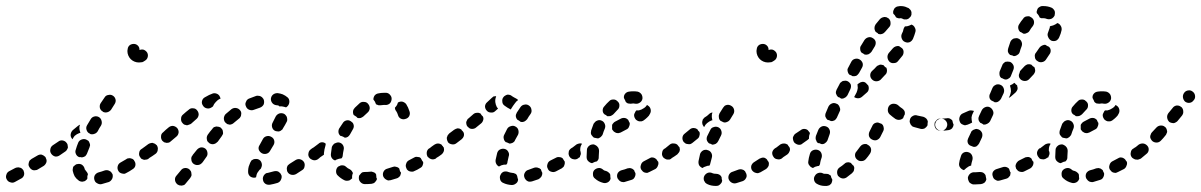

<svg xmlns="http://www.w3.org/2000/svg" viewBox="-40 -582 3960 633"><path d="M330 7Q333 0 331 -8Q329 -10 328 -12Q327 -15 325 -16Q322 -18 320 -19Q316 -21 312 -21Q308 -21 305 -20Q294 -16 286 -14Q278 -12 273 -5Q269 2 271 10Q272 14 274 17Q276 20 280 22Q283 24 287 25Q291 26 295 25Q306 22 319 18Q326 15 330 7ZM39 -4Q41 -11 38 -18Q38 -19 38 -19Q37 -21 36 -22Q34 -25 31 -27Q29 -29 26 -29Q22 -31 18 -30Q14 -30 10 -28L-9 -18Q-17 -14 -19 -6Q-22 2 -18 9Q-14 17 -6 19Q2 22 9 18L29 7Q36 4 39 -4ZM240 15Q236 16 232 17Q228 17 225 16Q221 15 218 12Q211 7 206 -1Q202 -9 200 -18Q199 -22 200 -25Q200 -29 202 -33Q205 -36 208 -38Q211 -41 215 -41Q223 -43 230 -39Q237 -34 239 -26Q239 -23 241 -22Q242 -20 243 -19Q246 -16 247 -14Q249 -11 250 -8Q249 -4 248 -1Q248 3 248 7Q247 8 247 8Q246 9 246 10Q243 13 240 15ZM406 -35Q408 -43 404 -50Q404 -50 403 -51Q402 -52 402 -54Q400 -56 397 -58Q394 -59 391 -60Q387 -61 383 -60Q379 -60 376 -57Q366 -51 357 -46Q350 -42 348 -34Q346 -26 350 -19Q352 -15 355 -13Q358 -11 362 -10Q366 -9 370 -9Q374 -10 377 -12Q387 -17 397 -24Q404 -28 406 -35ZM113 -47Q115 -54 111 -61Q111 -62 111 -62Q110 -63 109 -65Q107 -67 104 -69Q101 -71 98 -72Q94 -73 90 -72Q86 -71 83 -69Q74 -64 64 -58Q61 -56 58 -53Q56 -50 55 -46Q54 -42 54 -38Q55 -34 57 -31Q59 -27 62 -25Q65 -22 69 -21Q73 -20 77 -21Q81 -21 84 -23Q94 -29 104 -35Q110 -39 113 -47ZM461 -74Q462 -82 457 -88Q455 -92 452 -94Q448 -96 444 -97Q441 -97 437 -97Q433 -96 430 -93L427 -91Q420 -87 419 -79Q417 -70 422 -64Q424 -60 427 -58Q431 -56 435 -55Q439 -55 443 -56Q446 -56 450 -59L452 -61Q459 -65 461 -74ZM218 -112Q221 -119 229 -122Q237 -125 244 -122Q248 -120 251 -118Q254 -115 255 -111Q257 -107 257 -103Q256 -99 255 -96Q251 -86 247 -76Q245 -71 241 -67Q236 -64 230 -63Q228 -64 226 -64Q223 -64 221 -64Q213 -67 210 -75Q207 -82 210 -89Q213 -100 218 -112ZM181 -89Q183 -92 184 -96Q184 -99 183 -103Q183 -106 181 -109Q181 -110 180 -110Q179 -111 178 -113Q173 -118 166 -119Q158 -120 152 -115Q143 -109 134 -103Q127 -98 126 -90Q124 -82 129 -75Q134 -68 142 -66Q150 -65 157 -70Q166 -76 176 -83Q179 -85 181 -89ZM193 -139Q194 -147 200 -153Q209 -160 217 -167Q218 -168 220 -169Q222 -170 224 -171Q223 -168 222 -165Q221 -156 224 -148Q224 -146 225 -144Q223 -144 221 -143Q213 -140 206 -134Q202 -129 199 -123Q198 -123 198 -124Q198 -124 198 -124Q192 -131 193 -139ZM259 -189Q263 -196 271 -198Q279 -200 286 -196Q293 -192 295 -183Q297 -175 293 -168Q287 -159 282 -149Q278 -143 272 -141Q265 -138 258 -140Q256 -142 253 -143Q247 -147 245 -155Q243 -162 247 -169Q253 -179 259 -189ZM292 -242 305 -261Q309 -268 318 -269Q326 -271 333 -266Q336 -264 338 -261Q340 -258 341 -254Q342 -250 341 -246Q340 -242 338 -239L326 -220Q321 -214 314 -212Q307 -210 300 -213Q299 -214 298 -215Q297 -215 296 -216Q290 -221 289 -228Q288 -236 292 -242ZM434 -418Q441 -415 445 -409Q449 -402 447 -394Q445 -386 438 -382Q434 -379 429 -377Q423 -376 418 -376Q410 -376 403 -379Q396 -382 391 -387Q386 -392 383 -399Q380 -406 380 -414Q380 -417 381 -421Q382 -429 389 -434Q396 -438 404 -437Q411 -436 416 -430Q420 -425 420 -417Q427 -420 434 -418Z M591 -2Q592 -6 591 -10Q591 -14 589 -18Q587 -21 584 -24Q577 -29 569 -28Q561 -27 556 -20L541 -2Q536 4 537 12Q538 20 545 26Q548 28 551 29Q555 30 559 30Q563 29 567 28Q570 26 573 22L587 5Q589 1 591 -2ZM886 11Q890 3 888 -4Q886 -8 884 -11Q881 -14 878 -16Q874 -18 870 -18Q866 -18 862 -17Q852 -14 843 -12Q839 -12 836 -10Q832 -7 830 -4Q828 -1 827 3Q826 7 827 11Q828 19 835 24Q841 28 850 27Q862 25 875 21Q883 18 886 11ZM784 -1Q778 -7 778 -15Q778 -17 778 -19Q778 -25 780 -33Q782 -39 785 -46Q787 -50 789 -53Q792 -55 796 -57Q800 -58 804 -58Q808 -58 811 -57Q819 -54 822 -46Q825 -38 822 -31Q821 -28 820 -26Q815 -22 812 -17Q806 -10 805 -1Q804 1 804 3Q803 3 801 3Q800 4 799 4Q790 4 784 -1ZM964 -33Q966 -41 962 -48Q959 -52 956 -54Q953 -56 949 -57Q945 -58 941 -57Q937 -56 934 -54Q924 -48 915 -42Q912 -40 909 -37Q907 -34 906 -30Q905 -26 906 -22Q906 -18 908 -15Q912 -8 920 -6Q928 -4 936 -8Q945 -14 956 -21Q963 -25 964 -33ZM628 -47 640 -64Q645 -70 644 -78Q643 -87 637 -92Q630 -97 622 -96Q614 -94 609 -88L596 -72L595 -70Q592 -67 591 -63Q590 -59 591 -55Q591 -51 593 -48Q595 -44 598 -42Q605 -37 613 -38Q621 -39 626 -45ZM1021 -74Q1022 -82 1017 -89Q1015 -92 1012 -94Q1008 -96 1004 -97Q1000 -97 996 -96Q993 -96 989 -93L985 -90Q978 -85 977 -77Q975 -69 980 -62Q982 -59 986 -57Q989 -55 993 -54Q997 -53 1001 -54Q1005 -55 1008 -57L1013 -61Q1019 -66 1021 -74ZM478 -81Q480 -84 480 -88Q481 -92 480 -96Q479 -100 477 -103Q474 -106 471 -108Q467 -110 463 -111Q459 -111 456 -110Q452 -109 449 -107Q439 -100 430 -93Q423 -89 421 -81Q420 -72 425 -66Q427 -62 430 -60Q434 -58 437 -57Q441 -57 445 -57Q449 -58 452 -61Q462 -67 473 -75Q476 -77 478 -81ZM813 -89Q816 -81 823 -77Q830 -73 838 -75Q846 -77 850 -84L862 -104Q866 -111 864 -119Q862 -127 854 -131Q847 -135 839 -133Q831 -131 827 -124L816 -104Q811 -97 813 -89ZM695 -140Q696 -143 695 -147Q695 -151 693 -155Q691 -158 688 -161Q685 -163 681 -164Q677 -165 673 -165Q669 -164 666 -163Q662 -161 660 -157Q652 -148 645 -138Q643 -135 642 -131Q641 -127 642 -123Q642 -120 644 -116Q647 -113 650 -110Q653 -108 657 -107Q661 -106 665 -107Q669 -108 672 -110Q675 -112 678 -115Q684 -124 691 -133Q693 -136 695 -140ZM549 -146Q549 -154 544 -160Q538 -166 530 -167Q522 -167 516 -162Q506 -154 498 -146Q491 -141 491 -133Q490 -125 495 -118Q498 -115 501 -113Q505 -112 509 -111Q513 -111 517 -112Q520 -113 523 -116Q532 -123 542 -132Q548 -137 549 -146ZM857 -163Q859 -155 866 -151Q870 -149 874 -149Q878 -148 881 -149Q885 -150 888 -153Q892 -155 893 -159Q900 -170 905 -180Q907 -183 907 -187Q907 -191 906 -195Q905 -199 902 -202Q900 -205 896 -207Q889 -210 881 -208Q873 -205 869 -198Q865 -189 859 -178Q855 -171 857 -163ZM615 -204Q615 -212 610 -218Q605 -225 596 -225Q588 -226 582 -220Q574 -214 563 -204Q557 -199 557 -191Q556 -182 562 -176Q564 -173 568 -171Q572 -170 576 -169Q579 -169 583 -171Q587 -172 590 -174Q600 -183 608 -190Q614 -195 615 -204ZM753 -197Q755 -200 755 -204Q756 -208 755 -212Q754 -216 751 -219Q746 -225 738 -226Q730 -227 723 -222Q714 -215 704 -206Q701 -203 700 -200Q698 -196 698 -192Q698 -188 699 -185Q700 -181 703 -178Q706 -175 709 -173Q713 -172 717 -171Q721 -171 725 -173Q728 -174 731 -177Q740 -184 748 -191Q751 -193 753 -197ZM829 -237Q832 -244 830 -252Q829 -256 826 -259Q824 -262 820 -264Q817 -266 813 -266Q809 -267 805 -266Q793 -262 781 -257Q778 -256 775 -253Q772 -250 771 -246Q769 -243 769 -239Q769 -235 771 -231Q774 -223 782 -220Q790 -217 797 -220Q807 -224 817 -227Q825 -230 829 -237ZM641 -225Q633 -227 629 -234Q624 -241 626 -249Q628 -257 635 -261Q650 -270 662 -274Q669 -276 677 -272Q684 -268 686 -260Q687 -259 687 -259Q687 -258 687 -257Q682 -255 678 -252Q671 -246 666 -239Q664 -235 662 -231Q659 -229 656 -227Q649 -223 641 -225ZM878 -234Q875 -235 872 -235Q863 -236 858 -242Q853 -248 853 -256Q854 -265 860 -270Q866 -275 875 -275Q884 -274 892 -271Q901 -267 908 -261Q914 -256 914 -247Q914 -239 909 -233Q907 -231 906 -230Q904 -229 903 -228Q897 -230 891 -231Q886 -232 882 -231Q881 -231 881 -231Q881 -232 881 -232Q879 -233 878 -234Z M1163 25Q1155 25 1149 19Q1143 13 1143 5Q1143 1 1144 -3Q1146 -6 1149 -9Q1151 -12 1155 -14Q1159 -15 1163 -15Q1172 -15 1181 -16Q1185 -17 1189 -15Q1193 -14 1196 -12Q1197 -11 1198 -10Q1199 -9 1200 -7Q1200 -2 1201 4Q1202 6 1203 8Q1201 14 1196 19Q1192 23 1185 24Q1174 25 1163 25ZM1103 14Q1099 14 1095 12Q1083 6 1074 -3Q1068 -8 1068 -17Q1068 -25 1073 -31Q1076 -34 1080 -35Q1083 -37 1087 -37Q1091 -37 1095 -36Q1099 -34 1101 -32Q1106 -27 1113 -24Q1117 -22 1120 -18Q1122 -15 1124 -11Q1123 -11 1123 -10Q1120 -3 1121 6Q1121 6 1121 6Q1119 8 1116 10Q1114 12 1111 13Q1107 14 1103 14ZM1275 2Q1278 0 1280 -4Q1281 -6 1281 -8Q1282 -10 1282 -13Q1280 -15 1279 -17Q1277 -22 1276 -27Q1272 -31 1266 -32Q1261 -34 1256 -32Q1246 -29 1237 -26Q1229 -24 1225 -17Q1221 -10 1223 -2Q1224 2 1227 5Q1229 8 1233 10Q1236 12 1240 13Q1244 13 1248 12Q1258 9 1268 6Q1272 5 1275 2ZM1353 -36Q1356 -42 1355 -48Q1353 -50 1352 -52Q1349 -57 1347 -61Q1346 -62 1344 -63Q1343 -64 1341 -64Q1337 -65 1333 -65Q1329 -65 1326 -63Q1317 -58 1309 -54Q1301 -50 1299 -42Q1296 -35 1300 -27Q1301 -23 1304 -21Q1307 -18 1311 -17Q1315 -16 1319 -16Q1323 -16 1326 -18Q1336 -22 1345 -28Q1351 -31 1353 -36ZM1054 -97Q1055 -101 1058 -104Q1060 -107 1063 -109Q1067 -111 1071 -112Q1075 -113 1079 -112Q1087 -110 1091 -103Q1095 -96 1093 -88Q1091 -79 1090 -70Q1090 -67 1089 -65Q1088 -62 1086 -60Q1077 -59 1070 -56Q1067 -55 1065 -53Q1058 -55 1054 -61Q1050 -67 1051 -75Q1052 -86 1054 -97ZM1407 -74Q1408 -82 1403 -88Q1401 -92 1398 -94Q1394 -96 1390 -97Q1387 -97 1383 -97Q1379 -96 1376 -93H1375Q1368 -88 1367 -80Q1366 -72 1370 -65Q1373 -62 1376 -60Q1379 -58 1383 -57Q1387 -56 1391 -57Q1395 -58 1398 -60V-61Q1405 -65 1407 -74ZM1034 -108Q1029 -113 1022 -113Q1015 -113 1010 -108Q1000 -101 990 -93Q983 -89 981 -81Q980 -72 985 -66Q989 -59 997 -57Q1006 -56 1012 -61Q1020 -66 1028 -72Q1028 -74 1028 -77Q1029 -89 1033 -102Q1033 -105 1034 -108ZM1097 -128Q1102 -128 1107 -131Q1111 -134 1114 -139Q1118 -147 1123 -155Q1125 -158 1126 -162Q1127 -166 1126 -170Q1125 -174 1123 -177Q1120 -180 1117 -182Q1110 -187 1102 -185Q1094 -183 1090 -176Q1084 -167 1078 -158Q1075 -152 1076 -145Q1077 -139 1082 -134Q1083 -134 1084 -134Q1091 -132 1097 -128ZM1286 -247Q1279 -248 1272 -244Q1271 -240 1269 -236Q1266 -231 1262 -227Q1262 -224 1263 -221Q1264 -218 1266 -216Q1270 -210 1272 -203Q1274 -195 1281 -191Q1289 -187 1297 -190Q1305 -192 1309 -199Q1313 -207 1310 -215Q1306 -228 1299 -239Q1294 -245 1286 -247ZM1146 -242Q1152 -247 1160 -246Q1169 -246 1174 -239Q1179 -233 1179 -225Q1178 -216 1172 -211Q1165 -205 1158 -198Q1154 -195 1149 -193Q1144 -192 1139 -193Q1135 -198 1129 -201Q1128 -202 1126 -203Q1123 -209 1124 -216Q1125 -222 1130 -227Q1138 -235 1146 -242ZM1225 -276Q1229 -276 1234 -276Q1242 -275 1247 -268Q1252 -262 1251 -254Q1250 -245 1244 -240Q1237 -235 1229 -236Q1227 -236 1225 -236Q1220 -236 1215 -235Q1212 -235 1208 -235Q1204 -236 1200 -238Q1200 -238 1200 -238Q1200 -239 1199 -239Q1199 -239 1199 -240Q1197 -247 1191 -254Q1191 -254 1191 -254Q1191 -261 1195 -267Q1200 -273 1207 -274Q1216 -276 1225 -276Z M1619 21Q1616 20 1613 17Q1610 14 1609 10Q1608 6 1608 2Q1608 -2 1610 -5Q1613 -13 1621 -16Q1629 -18 1636 -15Q1641 -13 1649 -12Q1653 -12 1657 -10Q1661 -9 1663 -6Q1664 -5 1664 -4Q1665 -3 1665 -2Q1666 4 1668 10Q1668 11 1668 11Q1667 19 1661 23Q1655 28 1647 28Q1631 27 1619 21ZM1745 0Q1748 -5 1748 -12Q1747 -14 1746 -16Q1744 -20 1743 -24Q1741 -25 1740 -26Q1738 -28 1736 -28Q1732 -30 1728 -30Q1724 -30 1721 -29Q1711 -25 1702 -22Q1694 -20 1690 -12Q1686 -5 1689 3Q1690 7 1693 10Q1695 13 1699 15Q1702 17 1706 17Q1710 17 1714 16Q1724 13 1735 9Q1741 6 1745 0ZM1818 -32Q1820 -35 1821 -39Q1822 -41 1822 -44Q1822 -47 1822 -49Q1821 -50 1820 -52Q1817 -56 1815 -60Q1810 -64 1804 -64Q1798 -65 1793 -62Q1784 -57 1775 -53Q1767 -49 1765 -41Q1762 -33 1766 -26Q1769 -18 1777 -16Q1785 -13 1793 -17Q1802 -22 1812 -27Q1815 -29 1818 -32ZM1599 -77Q1601 -85 1608 -89Q1616 -93 1624 -91Q1632 -89 1636 -81Q1640 -74 1637 -66Q1635 -57 1633 -48Q1633 -45 1632 -43Q1631 -41 1629 -39Q1621 -40 1613 -37Q1609 -35 1605 -33Q1599 -36 1596 -42Q1593 -48 1594 -55Q1596 -65 1599 -77ZM1872 -66Q1874 -70 1875 -74Q1875 -78 1874 -82Q1874 -85 1871 -89Q1866 -95 1858 -97Q1850 -98 1843 -93Q1839 -90 1837 -87Q1835 -84 1835 -80Q1834 -76 1835 -72Q1836 -68 1838 -65Q1843 -58 1851 -57Q1859 -55 1866 -60L1867 -61Q1870 -63 1872 -66ZM1423 -83Q1425 -89 1423 -96Q1421 -97 1420 -100Q1417 -102 1416 -105Q1410 -109 1404 -109Q1398 -109 1392 -105Q1383 -99 1376 -93Q1372 -91 1370 -88Q1368 -84 1367 -81Q1367 -77 1367 -73Q1368 -69 1371 -66Q1375 -59 1383 -57Q1392 -56 1398 -61Q1407 -66 1416 -73Q1421 -77 1423 -83ZM1489 -133Q1491 -140 1488 -146Q1486 -148 1485 -150Q1482 -152 1481 -155Q1475 -159 1469 -159Q1463 -158 1457 -154L1441 -142Q1438 -139 1436 -136Q1434 -132 1433 -128Q1433 -124 1434 -120Q1435 -117 1437 -113Q1442 -107 1451 -106Q1459 -105 1465 -110L1482 -123Q1487 -127 1489 -133ZM1632 -157Q1636 -164 1644 -166Q1652 -169 1659 -165Q1667 -161 1669 -153Q1671 -145 1668 -138Q1663 -129 1658 -120Q1657 -116 1654 -114Q1651 -111 1647 -110Q1645 -109 1643 -109Q1641 -108 1639 -109Q1635 -111 1630 -113Q1629 -113 1628 -113Q1622 -118 1621 -124Q1619 -131 1622 -137Q1627 -147 1632 -157ZM1553 -186Q1555 -192 1552 -198Q1550 -200 1548 -202Q1546 -205 1544 -208Q1538 -211 1532 -210Q1526 -210 1521 -206L1505 -192Q1501 -190 1500 -186Q1498 -183 1497 -179Q1497 -175 1498 -171Q1499 -167 1502 -164Q1505 -161 1508 -159Q1512 -157 1516 -157Q1520 -157 1523 -158Q1527 -159 1530 -162L1546 -175Q1551 -179 1553 -186ZM1661 -204Q1662 -207 1664 -211Q1670 -220 1676 -229Q1681 -236 1689 -237Q1697 -239 1704 -234Q1711 -229 1712 -221Q1714 -213 1709 -206Q1703 -198 1698 -189Q1694 -184 1688 -181Q1683 -179 1677 -180Q1673 -183 1670 -185Q1668 -186 1666 -187Q1664 -189 1663 -191Q1662 -193 1661 -196Q1660 -200 1661 -204ZM1579 -211Q1570 -211 1565 -217Q1559 -223 1559 -232Q1560 -240 1566 -245Q1574 -253 1581 -259Q1584 -262 1587 -264Q1591 -265 1595 -265Q1595 -265 1595 -265Q1596 -265 1596 -265Q1595 -264 1595 -262Q1592 -254 1593 -245Q1594 -237 1598 -229Q1600 -226 1602 -224Q1597 -220 1593 -216Q1587 -210 1579 -211ZM1668 -252Q1667 -254 1665 -255Q1663 -256 1662 -257Q1654 -261 1648 -265Q1645 -268 1641 -269Q1637 -270 1633 -270Q1629 -269 1626 -267Q1622 -265 1620 -262Q1615 -256 1616 -248Q1616 -239 1623 -234Q1632 -227 1644 -221Q1645 -222 1645 -223Q1651 -233 1658 -242Q1662 -248 1668 -252Z M1922 7Q1915 2 1915 -6Q1914 -15 1919 -21Q1925 -27 1933 -28Q1941 -29 1948 -23Q1952 -19 1959 -18Q1964 -16 1967 -13Q1971 -10 1972 -6Q1972 1 1973 7Q1971 15 1964 19Q1956 23 1949 21Q1933 17 1922 7ZM2052 3Q2056 -4 2055 -11Q2055 -12 2054 -13Q2052 -16 2051 -20Q2050 -22 2048 -23Q2046 -25 2044 -26Q2041 -27 2037 -28Q2033 -28 2029 -27Q2019 -23 2010 -21Q2002 -19 1997 -12Q1993 -5 1995 3Q1996 7 1999 10Q2001 13 2004 15Q2008 18 2012 18Q2016 19 2019 18Q2030 15 2042 11Q2049 9 2052 3ZM2129 -36Q2132 -42 2130 -49Q2129 -50 2128 -51Q2126 -54 2124 -57Q2122 -59 2120 -60Q2118 -61 2116 -62Q2112 -63 2108 -63Q2104 -62 2101 -60Q2091 -55 2082 -50Q2075 -46 2073 -38Q2070 -30 2074 -23Q2076 -20 2079 -17Q2082 -14 2086 -13Q2090 -12 2094 -12Q2097 -13 2101 -15Q2111 -20 2121 -25Q2127 -29 2129 -36ZM1894 -64V-66Q1894 -76 1895 -88Q1895 -92 1897 -95Q1899 -99 1902 -101Q1905 -104 1909 -105Q1913 -106 1917 -106Q1921 -105 1924 -103Q1928 -101 1930 -98Q1933 -95 1934 -91Q1935 -88 1935 -84Q1934 -74 1934 -66V-64Q1934 -60 1933 -57Q1931 -53 1928 -50Q1921 -49 1914 -45Q1913 -45 1912 -44Q1905 -45 1899 -51Q1894 -56 1894 -64ZM2184 -74Q2185 -82 2180 -88Q2178 -92 2175 -94Q2171 -96 2167 -97Q2164 -97 2160 -97Q2156 -96 2153 -93L2151 -92Q2144 -88 2143 -79Q2141 -71 2146 -64Q2148 -61 2152 -59Q2155 -57 2159 -56Q2163 -56 2167 -56Q2171 -57 2174 -60L2175 -61Q2182 -65 2184 -74ZM1877 -105Q1878 -107 1879 -108Q1875 -110 1870 -109Q1865 -108 1861 -106L1844 -93Q1840 -91 1838 -88Q1836 -85 1835 -81Q1835 -77 1835 -73Q1836 -69 1839 -66Q1843 -59 1851 -57Q1859 -56 1866 -61L1872 -64V-66Q1872 -77 1873 -90Q1873 -98 1877 -105ZM1929 -126Q1931 -126 1933 -126Q1935 -127 1937 -128Q1941 -130 1943 -133Q1946 -136 1947 -139Q1950 -149 1954 -158Q1957 -166 1954 -173Q1951 -181 1944 -184Q1940 -186 1936 -186Q1932 -186 1928 -184Q1925 -183 1922 -180Q1919 -177 1917 -174Q1913 -163 1909 -152Q1908 -148 1908 -144Q1908 -140 1910 -137Q1912 -134 1914 -132Q1916 -129 1919 -128Q1919 -128 1919 -128Q1924 -127 1929 -126ZM1978 -156Q1979 -155 1979 -154Q1981 -151 1984 -148Q1987 -146 1991 -144Q1995 -143 1999 -143Q2003 -144 2006 -145L2025 -155Q2032 -158 2034 -165Q2037 -171 2036 -178Q2036 -178 2035 -178Q2033 -182 2031 -187Q2026 -192 2020 -193Q2013 -194 2007 -191L1988 -181Q1984 -179 1982 -176Q1979 -173 1978 -170Q1978 -167 1978 -165Q1978 -162 1978 -159Q1978 -157 1978 -156ZM2103 -207Q2107 -214 2105 -222Q2103 -230 2096 -234Q2095 -234 2095 -235Q2094 -235 2093 -236Q2089 -229 2082 -225Q2075 -220 2066 -218Q2062 -218 2058 -218Q2055 -215 2054 -212Q2052 -209 2051 -206Q2050 -202 2051 -198Q2052 -194 2054 -191Q2056 -187 2060 -185Q2063 -183 2067 -182Q2071 -182 2075 -182Q2079 -183 2082 -185Q2089 -190 2094 -195Q2100 -200 2103 -207ZM1965 -199Q1967 -199 1969 -199Q1973 -199 1976 -201Q1980 -203 1983 -206Q1989 -213 1995 -219Q2002 -225 2002 -233Q2003 -241 1997 -247Q1994 -250 1991 -252Q1987 -254 1983 -254Q1979 -254 1975 -253Q1972 -252 1969 -249Q1960 -241 1952 -231Q1947 -226 1947 -218Q1947 -210 1953 -205Q1958 -203 1962 -199Q1964 -199 1965 -199ZM2048 -281Q2055 -281 2062 -280Q2070 -278 2075 -271Q2079 -264 2078 -256Q2076 -248 2070 -244Q2063 -239 2055 -240Q2051 -241 2048 -241Q2044 -241 2039 -240Q2035 -240 2030 -241Q2026 -243 2023 -246Q2023 -247 2022 -249Q2020 -254 2017 -259Q2016 -267 2021 -273Q2026 -279 2034 -280Q2041 -281 2048 -281Z M2328 30Q2324 31 2320 31Q2304 31 2292 25Q2288 23 2285 20Q2283 17 2281 13Q2280 10 2280 6Q2280 2 2282 -2Q2286 -9 2293 -12Q2301 -15 2309 -11Q2313 -9 2321 -9Q2327 -9 2332 -6Q2337 -3 2339 2Q2339 8 2341 14Q2340 18 2339 20Q2337 23 2335 25Q2332 28 2328 30ZM2419 6Q2423 0 2421 -7Q2421 -9 2420 -10Q2418 -14 2416 -18Q2415 -19 2413 -20Q2412 -22 2410 -22Q2406 -24 2402 -24Q2398 -24 2395 -23Q2385 -19 2376 -16Q2368 -14 2364 -7Q2360 0 2362 8Q2365 16 2372 20Q2379 24 2387 22Q2398 19 2409 15Q2416 12 2419 6ZM2494 -35Q2496 -42 2494 -48Q2493 -50 2491 -52Q2489 -55 2488 -57Q2486 -59 2484 -60Q2482 -61 2480 -62Q2476 -63 2472 -62Q2468 -61 2464 -59Q2455 -53 2447 -48Q2440 -44 2437 -36Q2435 -28 2439 -21Q2441 -18 2445 -15Q2448 -13 2452 -12Q2455 -11 2459 -11Q2463 -12 2467 -14Q2476 -19 2486 -25Q2491 -29 2494 -35ZM2268 -74Q2269 -78 2272 -81Q2274 -84 2278 -86Q2281 -88 2285 -88Q2289 -89 2293 -87Q2301 -85 2305 -78Q2309 -71 2307 -63Q2304 -53 2302 -44Q2302 -42 2301 -40Q2300 -38 2299 -36Q2292 -36 2286 -33Q2281 -32 2276 -28Q2269 -31 2265 -37Q2262 -43 2263 -51Q2265 -62 2268 -74ZM2547 -74Q2548 -82 2543 -89Q2539 -95 2530 -97Q2522 -98 2515 -93Q2508 -88 2506 -80Q2505 -72 2510 -65Q2514 -58 2523 -57Q2531 -55 2538 -60L2539 -61Q2545 -65 2547 -74ZM2198 -79Q2201 -83 2201 -86Q2202 -89 2201 -92Q2201 -94 2200 -97Q2198 -98 2197 -100Q2195 -103 2193 -105Q2188 -109 2181 -109Q2175 -110 2169 -106Q2159 -98 2153 -93Q2146 -89 2144 -81Q2143 -72 2148 -66Q2150 -62 2153 -60Q2156 -58 2160 -57Q2164 -57 2168 -57Q2172 -58 2175 -61Q2182 -65 2193 -73Q2196 -76 2198 -79ZM2302 -154Q2305 -161 2313 -163Q2321 -166 2329 -162Q2336 -158 2338 -151Q2341 -143 2337 -135Q2332 -126 2328 -117Q2325 -111 2320 -108Q2314 -105 2308 -105Q2304 -108 2299 -109Q2298 -109 2298 -109Q2292 -114 2290 -121Q2289 -128 2292 -134Q2296 -143 2302 -154ZM2266 -135Q2268 -141 2266 -147Q2264 -149 2262 -151Q2260 -154 2259 -156Q2253 -160 2247 -160Q2240 -160 2235 -156L2218 -142Q2211 -137 2210 -129Q2209 -121 2214 -114Q2217 -111 2220 -109Q2224 -107 2228 -107Q2232 -106 2236 -107Q2239 -108 2243 -111L2259 -124Q2265 -128 2266 -135ZM2291 -176Q2298 -182 2306 -185Q2308 -185 2309 -186Q2308 -187 2308 -188Q2306 -196 2307 -205Q2308 -208 2309 -211Q2306 -211 2304 -210Q2301 -209 2299 -207L2291 -200L2282 -194Q2279 -191 2277 -188Q2276 -184 2275 -180Q2275 -176 2276 -172Q2277 -169 2280 -165Q2280 -165 2280 -164Q2281 -164 2281 -163Q2282 -164 2282 -164Q2285 -171 2291 -176ZM2345 -179Q2351 -177 2357 -180Q2363 -182 2367 -188Q2372 -197 2378 -206Q2382 -213 2380 -221Q2378 -229 2371 -233Q2368 -235 2364 -236Q2360 -237 2356 -236Q2352 -235 2349 -233Q2346 -230 2344 -227Q2338 -218 2332 -208Q2329 -202 2330 -196Q2330 -189 2335 -184Q2337 -183 2339 -182Q2342 -181 2345 -179ZM2508 -418Q2515 -415 2519 -409Q2523 -402 2521 -394Q2519 -386 2512 -382Q2508 -379 2503 -377Q2497 -376 2492 -376Q2484 -376 2477 -379Q2470 -382 2465 -387Q2460 -392 2457 -399Q2454 -406 2454 -414Q2454 -417 2455 -421Q2456 -429 2463 -434Q2470 -438 2478 -437Q2485 -436 2490 -430Q2494 -425 2494 -417Q2501 -420 2508 -418Z M2686 31Q2690 30 2694 29Q2697 27 2700 24Q2702 21 2703 17Q2704 14 2704 10Q2700 4 2699 -3Q2695 -6 2691 -8Q2687 -9 2682 -9Q2681 -9 2679 -9Q2676 -9 2674 -10Q2667 -14 2659 -12Q2651 -10 2647 -3Q2642 4 2644 12Q2646 20 2653 24Q2665 31 2679 31Q2683 31 2686 31ZM2774 -17Q2776 -21 2776 -25Q2777 -28 2776 -31Q2775 -34 2774 -36Q2773 -37 2772 -37Q2768 -41 2765 -45Q2764 -45 2762 -46Q2760 -46 2758 -47Q2754 -47 2750 -46Q2747 -45 2744 -42Q2736 -35 2728 -30Q2721 -25 2720 -17Q2719 -9 2723 -2Q2726 1 2729 3Q2732 5 2736 6Q2740 7 2744 6Q2748 5 2751 3Q2760 -4 2769 -11Q2772 -14 2774 -17ZM2625 -43Q2624 -47 2625 -51Q2626 -61 2630 -74Q2632 -82 2639 -86Q2647 -90 2655 -88Q2663 -86 2667 -79Q2671 -71 2669 -63Q2665 -52 2664 -45Q2664 -42 2663 -40Q2662 -37 2660 -35Q2657 -35 2654 -34Q2647 -33 2640 -28Q2637 -29 2634 -31Q2631 -33 2629 -36Q2626 -39 2625 -43ZM2832 -88Q2832 -95 2827 -100Q2826 -101 2825 -102Q2821 -104 2817 -107Q2811 -108 2805 -106Q2800 -104 2796 -99Q2790 -91 2784 -83Q2778 -77 2779 -68Q2780 -60 2787 -55Q2793 -50 2801 -51Q2809 -51 2815 -58Q2822 -66 2828 -75Q2832 -81 2832 -88ZM2563 -83Q2566 -89 2563 -96Q2562 -97 2560 -100Q2558 -102 2557 -105Q2551 -109 2545 -109Q2538 -109 2533 -106L2516 -93Q2512 -91 2510 -88Q2508 -84 2507 -81Q2507 -77 2507 -73Q2508 -69 2511 -66Q2515 -59 2523 -57Q2532 -56 2538 -61L2556 -73Q2561 -77 2563 -83ZM2623 -121 2606 -109Q2603 -106 2599 -105Q2595 -104 2591 -105Q2587 -106 2584 -108Q2580 -110 2578 -113Q2576 -116 2575 -120Q2574 -124 2574 -128Q2575 -132 2577 -135Q2579 -139 2582 -141L2600 -153Q2605 -157 2611 -157Q2618 -157 2623 -153Q2625 -151 2627 -148Q2628 -146 2630 -144Q2630 -144 2630 -144Q2630 -144 2630 -144V-142Q2627 -135 2627 -127Q2627 -125 2627 -124Q2626 -123 2625 -123Q2624 -122 2623 -121ZM2649 -126Q2649 -130 2650 -134L2658 -154Q2661 -161 2669 -165Q2676 -168 2684 -165Q2692 -162 2695 -154Q2698 -147 2695 -139L2688 -119Q2685 -113 2680 -110Q2675 -106 2668 -107Q2665 -108 2661 -110Q2659 -110 2657 -110Q2655 -112 2653 -114Q2652 -116 2651 -119Q2649 -122 2649 -126ZM2873 -163Q2872 -170 2866 -174Q2865 -174 2863 -175Q2859 -176 2855 -178Q2853 -178 2851 -178Q2849 -178 2847 -177Q2843 -176 2840 -173Q2837 -170 2836 -167Q2831 -157 2827 -149Q2823 -141 2825 -133Q2828 -125 2835 -122Q2842 -118 2850 -120Q2858 -123 2862 -130Q2867 -140 2872 -150Q2875 -156 2873 -163ZM3071 -152Q3074 -154 3077 -157Q3080 -160 3081 -163Q3083 -167 3083 -171Q3083 -179 3077 -185Q3071 -191 3063 -191H3061Q3057 -191 3053 -190Q3049 -188 3047 -185Q3044 -182 3042 -179Q3041 -175 3041 -171Q3041 -163 3046 -157Q3052 -151 3061 -151H3063Q3067 -151 3071 -152ZM2974 -163Q2970 -164 2967 -166Q2964 -169 2962 -172Q2960 -176 2959 -180Q2959 -184 2960 -188Q2962 -196 2970 -200Q2977 -204 2985 -201Q2994 -199 3004 -197Q3010 -195 3014 -191Q3018 -187 3019 -181Q3018 -176 3018 -171Q3018 -170 3018 -169Q3015 -163 3009 -159Q3003 -156 2996 -157Q2985 -160 2974 -163ZM2683 -211 2691 -230Q2695 -238 2703 -241Q2710 -244 2718 -240Q2722 -239 2724 -236Q2727 -233 2728 -229Q2730 -225 2730 -221Q2730 -217 2728 -214L2719 -194Q2716 -188 2711 -185Q2705 -182 2699 -183Q2696 -185 2692 -186Q2690 -187 2688 -187Q2683 -192 2681 -198Q2680 -205 2683 -211ZM2893 -205Q2887 -211 2887 -219Q2887 -228 2892 -234Q2898 -240 2906 -240Q2915 -240 2921 -235Q2927 -229 2935 -224Q2939 -221 2942 -216Q2944 -211 2943 -205Q2940 -200 2938 -194Q2938 -194 2938 -193Q2933 -188 2926 -187Q2919 -186 2912 -190Q2902 -197 2893 -205ZM2733 -257Q2735 -257 2738 -257Q2740 -258 2742 -258Q2746 -260 2749 -262Q2752 -265 2754 -268L2763 -287Q2767 -295 2765 -303Q2762 -310 2755 -314Q2751 -316 2747 -316Q2743 -316 2739 -315Q2736 -314 2733 -311Q2729 -309 2728 -305L2718 -286Q2715 -280 2716 -274Q2718 -267 2723 -262Q2725 -262 2727 -261Q2730 -259 2733 -257ZM2802 -312Q2809 -313 2814 -309Q2816 -307 2819 -304Q2820 -302 2822 -301Q2825 -295 2824 -288Q2823 -281 2818 -277L2802 -263Q2796 -258 2789 -258Q2782 -258 2776 -262L2784 -277Q2787 -284 2788 -292Q2788 -298 2787 -304L2791 -307Q2796 -311 2802 -312ZM2884 -346Q2885 -353 2882 -359Q2880 -360 2878 -361Q2875 -364 2873 -367Q2871 -368 2869 -368Q2866 -369 2864 -369Q2860 -369 2857 -367Q2853 -366 2850 -363Q2843 -355 2835 -348Q2829 -342 2829 -334Q2829 -326 2835 -320Q2841 -314 2849 -314Q2857 -314 2863 -319Q2871 -327 2878 -335Q2883 -339 2884 -346ZM2754 -353Q2755 -357 2757 -360L2767 -379Q2771 -386 2779 -388Q2787 -390 2794 -386Q2801 -382 2804 -374Q2806 -366 2802 -359L2792 -341Q2788 -335 2783 -332Q2777 -330 2770 -331Q2768 -333 2765 -334Q2762 -335 2760 -336Q2758 -338 2757 -340Q2756 -342 2755 -345Q2754 -349 2754 -353ZM2939 -411Q2939 -418 2934 -423Q2934 -423 2934 -423Q2929 -426 2924 -430Q2918 -431 2913 -429Q2907 -427 2903 -422Q2897 -415 2890 -407Q2885 -400 2886 -392Q2887 -384 2893 -378Q2899 -373 2907 -374Q2916 -374 2921 -381Q2928 -390 2935 -398Q2939 -403 2939 -411ZM2810 -450Q2815 -457 2823 -459Q2831 -461 2838 -456Q2845 -452 2847 -444Q2848 -436 2844 -429Q2838 -420 2833 -411Q2829 -406 2823 -403Q2817 -401 2811 -402Q2808 -404 2805 -406Q2803 -407 2801 -408Q2796 -413 2796 -420Q2795 -427 2799 -432Q2805 -442 2810 -450ZM2976 -491Q2973 -498 2965 -501Q2960 -498 2953 -496Q2949 -495 2944 -495Q2942 -494 2941 -491Q2940 -489 2939 -487Q2938 -479 2933 -470Q2930 -463 2933 -455Q2936 -447 2943 -444Q2951 -440 2959 -443Q2966 -446 2970 -454Q2975 -466 2978 -477Q2980 -484 2976 -491ZM2861 -519Q2864 -522 2868 -524Q2871 -525 2875 -526Q2879 -526 2883 -525Q2887 -523 2890 -521Q2896 -515 2896 -507Q2897 -498 2891 -492Q2885 -485 2878 -477Q2874 -472 2868 -470Q2862 -468 2856 -470Q2854 -473 2850 -475Q2849 -476 2847 -477Q2843 -483 2843 -490Q2843 -496 2847 -502Q2854 -511 2861 -519ZM2905 -546Q2906 -549 2908 -553Q2910 -556 2913 -558Q2917 -561 2921 -561Q2925 -562 2930 -562Q2937 -562 2944 -560Q2950 -558 2956 -555Q2959 -552 2962 -549Q2964 -546 2965 -542Q2965 -538 2965 -534Q2964 -530 2962 -527Q2959 -524 2956 -521Q2953 -519 2949 -518Q2945 -518 2941 -518Q2937 -519 2934 -521Q2932 -522 2930 -522Q2929 -522 2929 -522Q2925 -521 2921 -522Q2917 -523 2914 -525Q2911 -532 2905 -537Q2905 -537 2905 -537Q2905 -538 2905 -538Q2904 -542 2905 -546Z M3175 26Q3172 26 3168 26Q3164 25 3161 23Q3157 21 3155 18Q3153 14 3152 11Q3151 7 3151 3Q3153 -5 3159 -10Q3166 -15 3174 -14Q3175 -14 3175 -14Q3181 -14 3190 -15Q3196 -15 3201 -13Q3206 -10 3209 -5Q3210 0 3211 5Q3211 7 3212 8Q3211 15 3206 20Q3201 24 3194 25Q3183 26 3175 26ZM3285 3Q3288 0 3290 -3Q3291 -5 3291 -8Q3292 -11 3292 -13Q3291 -15 3290 -16Q3288 -21 3287 -25Q3286 -27 3284 -28Q3283 -29 3281 -30Q3277 -32 3273 -32Q3269 -32 3266 -31Q3256 -28 3247 -25Q3239 -23 3234 -16Q3230 -9 3233 -1Q3234 3 3236 6Q3238 9 3242 11Q3245 13 3249 14Q3253 14 3257 13Q3268 10 3278 7Q3282 6 3285 3ZM3365 -36Q3368 -42 3367 -49Q3365 -50 3364 -52Q3362 -56 3360 -60Q3358 -61 3357 -62Q3355 -63 3353 -64Q3349 -65 3345 -64Q3341 -64 3338 -62Q3329 -57 3320 -53Q3316 -51 3314 -48Q3311 -45 3310 -42Q3308 -38 3308 -34Q3309 -30 3310 -26Q3312 -23 3315 -20Q3318 -17 3322 -16Q3326 -15 3330 -15Q3333 -15 3337 -17Q3347 -22 3357 -27Q3362 -30 3365 -36ZM3128 -67Q3130 -75 3137 -79Q3145 -83 3153 -80Q3160 -78 3164 -71Q3168 -63 3166 -55Q3163 -45 3162 -39Q3162 -38 3162 -37Q3162 -36 3161 -36Q3153 -34 3146 -28Q3142 -25 3138 -21Q3131 -23 3126 -29Q3121 -35 3122 -43Q3123 -53 3128 -67ZM3420 -74Q3421 -82 3416 -88Q3414 -92 3411 -94Q3407 -96 3403 -97Q3400 -97 3396 -97Q3392 -96 3389 -93H3387Q3381 -88 3379 -80Q3378 -72 3383 -65Q3385 -62 3388 -59Q3392 -57 3396 -57Q3399 -56 3403 -57Q3407 -58 3410 -60L3411 -61Q3418 -65 3420 -74ZM3152 -126 3161 -145Q3162 -149 3165 -151Q3168 -154 3172 -155Q3176 -157 3180 -157Q3184 -156 3187 -155Q3195 -151 3198 -143Q3200 -135 3197 -128L3188 -109Q3185 -104 3180 -100Q3175 -97 3169 -98Q3164 -100 3159 -102Q3158 -102 3157 -103Q3151 -107 3150 -114Q3149 -120 3152 -126ZM3063 -151Q3055 -151 3049 -157Q3043 -163 3043 -171Q3043 -175 3045 -179Q3046 -182 3049 -185Q3052 -188 3055 -189Q3059 -191 3063 -191Q3072 -191 3081 -192Q3085 -193 3089 -192Q3093 -191 3096 -188Q3097 -188 3098 -187Q3099 -185 3100 -184Q3101 -178 3103 -173Q3103 -172 3104 -171Q3103 -164 3099 -159Q3094 -154 3087 -153Q3074 -151 3063 -151ZM3142 -169Q3138 -169 3135 -171Q3131 -172 3128 -175Q3125 -178 3124 -182Q3121 -189 3124 -197Q3127 -205 3134 -208Q3143 -212 3152 -216Q3156 -218 3160 -218Q3164 -218 3168 -217Q3168 -217 3169 -217Q3170 -216 3171 -216L3168 -210Q3164 -203 3163 -195Q3163 -186 3165 -178Q3158 -174 3150 -171Q3146 -170 3142 -169ZM3188 -200 3197 -219Q3201 -226 3209 -229Q3217 -232 3224 -228Q3231 -224 3234 -216Q3237 -209 3233 -201L3224 -182Q3221 -177 3215 -174Q3210 -171 3203 -171Q3200 -173 3197 -175Q3194 -176 3192 -177Q3187 -182 3186 -188Q3185 -194 3188 -200ZM3224 -273 3232 -292Q3234 -296 3237 -299Q3240 -301 3244 -303Q3247 -304 3251 -304Q3255 -304 3259 -302Q3266 -299 3269 -291Q3272 -283 3269 -275L3260 -256Q3257 -251 3251 -247Q3246 -244 3239 -245Q3237 -247 3234 -248Q3231 -250 3228 -251Q3223 -255 3222 -261Q3221 -268 3224 -273ZM3289 -261Q3291 -262 3292 -263Q3300 -270 3308 -277Q3311 -280 3313 -284Q3315 -287 3315 -291Q3315 -294 3314 -296Q3314 -299 3313 -301Q3311 -302 3309 -304Q3307 -307 3304 -309Q3299 -304 3291 -301Q3290 -300 3290 -300Q3290 -299 3290 -299Q3293 -290 3293 -281Q3292 -273 3289 -266L3286 -260Q3288 -260 3289 -261ZM3338 -364Q3342 -368 3348 -370Q3354 -371 3360 -369Q3363 -366 3366 -363Q3368 -362 3370 -361Q3373 -355 3373 -348Q3372 -342 3368 -337Q3360 -329 3353 -321Q3347 -315 3339 -315Q3331 -315 3325 -320Q3322 -323 3320 -327Q3319 -330 3319 -334Q3319 -334 3319 -335Q3319 -335 3319 -335Q3320 -339 3322 -344Q3323 -346 3323 -348Q3324 -348 3324 -348Q3324 -348 3324 -349Q3331 -356 3338 -364ZM3273 -320Q3280 -319 3285 -323Q3291 -326 3293 -332Q3297 -342 3301 -352Q3304 -360 3301 -367Q3297 -375 3290 -378Q3286 -379 3282 -379Q3278 -379 3274 -378Q3271 -376 3268 -373Q3265 -370 3264 -366Q3260 -357 3256 -347Q3255 -344 3255 -340Q3255 -336 3256 -332Q3257 -330 3258 -328Q3260 -326 3261 -325Q3265 -324 3268 -322Q3271 -321 3273 -320ZM3424 -415Q3424 -422 3419 -427Q3418 -427 3418 -428Q3412 -430 3407 -434Q3402 -435 3396 -432Q3391 -430 3387 -425Q3382 -417 3376 -409Q3373 -406 3372 -402Q3371 -398 3372 -394Q3372 -390 3374 -387Q3376 -383 3380 -381Q3386 -376 3394 -377Q3403 -378 3408 -385Q3414 -394 3420 -403Q3424 -408 3424 -415ZM3291 -444Q3293 -448 3295 -450Q3298 -453 3302 -455Q3306 -456 3309 -456Q3313 -457 3317 -455Q3325 -452 3328 -444Q3331 -437 3328 -429Q3324 -419 3322 -411Q3320 -404 3314 -401Q3309 -397 3302 -397Q3300 -398 3298 -399Q3294 -400 3290 -401Q3285 -405 3283 -411Q3282 -417 3284 -423Q3287 -433 3291 -444ZM3457 -497Q3453 -504 3446 -506Q3441 -502 3434 -499Q3429 -497 3423 -496Q3422 -495 3421 -494Q3421 -492 3421 -491Q3419 -484 3415 -474Q3412 -467 3416 -459Q3419 -452 3426 -448Q3434 -445 3442 -448Q3449 -452 3452 -459Q3458 -472 3460 -483Q3461 -491 3457 -497ZM3333 -520Q3335 -524 3339 -526Q3342 -528 3346 -528Q3350 -529 3354 -528Q3358 -526 3361 -524Q3368 -519 3369 -511Q3370 -503 3365 -496Q3359 -489 3354 -480Q3351 -475 3345 -473Q3340 -470 3334 -471Q3330 -474 3326 -476Q3324 -476 3323 -477Q3318 -482 3317 -489Q3316 -496 3320 -502Q3326 -512 3333 -520ZM3379 -548Q3380 -552 3382 -555Q3385 -558 3389 -560Q3392 -562 3396 -562Q3398 -562 3400 -562Q3414 -562 3426 -557Q3429 -556 3432 -553Q3435 -550 3437 -546Q3438 -543 3438 -539Q3438 -535 3437 -531Q3433 -523 3426 -520Q3418 -517 3410 -520Q3406 -522 3400 -522Q3400 -522 3399 -522Q3396 -522 3393 -522Q3391 -523 3388 -524Q3387 -527 3385 -530Q3382 -535 3378 -539Q3378 -540 3378 -540Q3378 -540 3378 -540Q3377 -544 3379 -548Z M3467 7Q3460 2 3460 -6Q3459 -15 3464 -21Q3470 -27 3478 -28Q3486 -29 3493 -23Q3497 -19 3504 -18Q3509 -16 3512 -13Q3516 -10 3517 -6Q3517 1 3518 7Q3516 15 3509 19Q3501 23 3494 21Q3478 17 3467 7ZM3597 3Q3601 -4 3600 -11Q3600 -12 3599 -13Q3597 -16 3596 -20Q3595 -22 3593 -23Q3591 -25 3589 -26Q3586 -27 3582 -28Q3578 -28 3574 -27Q3564 -23 3555 -21Q3547 -19 3542 -12Q3538 -5 3540 3Q3541 7 3544 10Q3546 13 3549 15Q3553 18 3557 18Q3561 19 3564 18Q3575 15 3587 11Q3594 9 3597 3ZM3674 -36Q3677 -42 3675 -49Q3674 -50 3673 -51Q3671 -54 3669 -57Q3667 -59 3665 -60Q3663 -61 3661 -62Q3657 -63 3653 -63Q3649 -62 3646 -60Q3636 -55 3627 -50Q3620 -46 3618 -38Q3615 -30 3619 -23Q3621 -20 3624 -17Q3627 -14 3631 -13Q3635 -12 3639 -12Q3642 -13 3646 -15Q3656 -20 3666 -25Q3672 -29 3674 -36ZM3439 -64V-66Q3439 -76 3440 -88Q3440 -92 3442 -95Q3444 -99 3447 -101Q3450 -104 3454 -105Q3458 -106 3462 -106Q3466 -105 3469 -103Q3473 -101 3475 -98Q3478 -95 3479 -91Q3480 -88 3480 -84Q3479 -74 3479 -66V-64Q3479 -60 3478 -57Q3476 -53 3473 -50Q3466 -49 3459 -45Q3458 -45 3457 -44Q3450 -45 3444 -51Q3439 -56 3439 -64ZM3729 -74Q3730 -82 3725 -88Q3723 -92 3720 -94Q3716 -96 3712 -97Q3709 -97 3705 -97Q3701 -96 3698 -93L3696 -92Q3689 -88 3688 -79Q3686 -71 3691 -64Q3693 -61 3697 -59Q3700 -57 3704 -56Q3708 -56 3712 -56Q3716 -57 3719 -60L3720 -61Q3727 -65 3729 -74ZM3422 -105Q3423 -107 3424 -108Q3420 -110 3415 -109Q3410 -108 3406 -106L3389 -93Q3385 -91 3383 -88Q3381 -85 3380 -81Q3380 -77 3380 -73Q3381 -69 3384 -66Q3388 -59 3396 -57Q3404 -56 3411 -61L3417 -64V-66Q3417 -77 3418 -90Q3418 -98 3422 -105ZM3474 -126Q3476 -126 3478 -126Q3480 -127 3482 -128Q3486 -130 3488 -133Q3491 -136 3492 -139Q3495 -149 3499 -158Q3502 -166 3499 -173Q3496 -181 3489 -184Q3485 -186 3481 -186Q3477 -186 3473 -184Q3470 -183 3467 -180Q3464 -177 3462 -174Q3458 -163 3454 -152Q3453 -148 3453 -144Q3453 -140 3455 -137Q3457 -134 3459 -132Q3461 -129 3464 -128Q3464 -128 3464 -128Q3469 -127 3474 -126ZM3523 -156Q3524 -155 3524 -154Q3526 -151 3529 -148Q3532 -146 3536 -144Q3540 -143 3544 -143Q3548 -144 3551 -145L3570 -155Q3577 -158 3579 -165Q3582 -171 3581 -178Q3581 -178 3580 -178Q3578 -182 3576 -187Q3571 -192 3565 -193Q3558 -194 3552 -191L3533 -181Q3529 -179 3527 -176Q3524 -173 3523 -170Q3523 -167 3523 -165Q3523 -162 3523 -159Q3523 -157 3523 -156ZM3648 -207Q3652 -214 3650 -222Q3648 -230 3641 -234Q3640 -234 3640 -235Q3639 -235 3638 -236Q3634 -229 3627 -225Q3620 -220 3611 -218Q3607 -218 3603 -218Q3600 -215 3599 -212Q3597 -209 3596 -206Q3595 -202 3596 -198Q3597 -194 3599 -191Q3601 -187 3605 -185Q3608 -183 3612 -182Q3616 -182 3620 -182Q3624 -183 3627 -185Q3634 -190 3639 -195Q3645 -200 3648 -207ZM3510 -199Q3512 -199 3514 -199Q3518 -199 3521 -201Q3525 -203 3528 -206Q3534 -213 3540 -219Q3547 -225 3547 -233Q3548 -241 3542 -247Q3539 -250 3536 -252Q3532 -254 3528 -254Q3524 -254 3520 -253Q3517 -252 3514 -249Q3505 -241 3497 -231Q3492 -226 3492 -218Q3492 -210 3498 -205Q3503 -203 3507 -199Q3509 -199 3510 -199ZM3593 -281Q3600 -281 3607 -280Q3615 -278 3620 -271Q3624 -264 3623 -256Q3621 -248 3615 -244Q3608 -239 3600 -240Q3596 -241 3593 -241Q3589 -241 3584 -240Q3580 -240 3575 -241Q3571 -243 3568 -246Q3568 -247 3567 -249Q3565 -254 3562 -259Q3561 -267 3566 -273Q3571 -279 3579 -280Q3586 -281 3593 -281Z M3747 -87Q3748 -95 3743 -101Q3741 -103 3740 -104Q3734 -109 3727 -109Q3720 -109 3714 -105Q3706 -98 3697 -92Q3694 -90 3692 -86Q3690 -83 3689 -79Q3689 -75 3690 -71Q3690 -67 3693 -64Q3695 -61 3698 -59Q3702 -57 3706 -56Q3710 -55 3713 -56Q3717 -57 3721 -59Q3730 -66 3739 -74Q3746 -79 3747 -87ZM3806 -142Q3808 -145 3808 -149Q3807 -153 3806 -157Q3804 -160 3802 -163Q3801 -163 3801 -163Q3800 -164 3799 -165Q3793 -169 3785 -168Q3778 -167 3773 -162Q3765 -153 3758 -146Q3755 -143 3754 -139Q3752 -135 3752 -131Q3752 -127 3754 -124Q3756 -120 3759 -117Q3765 -112 3773 -112Q3781 -112 3787 -118Q3795 -126 3802 -135Q3805 -138 3806 -142ZM3861 -215Q3861 -223 3855 -229Q3854 -229 3853 -230Q3853 -230 3852 -231Q3846 -235 3838 -234Q3830 -232 3826 -226L3812 -209Q3807 -202 3808 -194Q3809 -186 3815 -180Q3818 -178 3822 -177Q3826 -176 3830 -176Q3834 -177 3837 -179Q3841 -181 3843 -184L3857 -201Q3862 -208 3861 -215ZM3900 -266Q3899 -275 3892 -280Q3886 -285 3878 -284Q3869 -283 3864 -276Q3859 -269 3860 -261Q3861 -253 3867 -247Q3874 -242 3882 -243Q3890 -244 3895 -251L3896 -252Q3901 -258 3900 -266Z"/></svg>

Font: FRB American Cursive Dashed
Style: Bold Italic
Weight: 700
Italic angle: -25°
Version: Version 2.0;Modular Font Editor K font №1